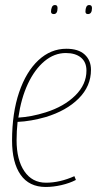

<svg xmlns="http://www.w3.org/2000/svg" viewBox="-20 -734 386 764"><path d="M282 -18Q257 -5 224.5 2.5Q192 10 162 10Q96 10 62 -38.5Q28 -87 28 -175Q28 -284 56 -366.5Q84 -449 133 -494.5Q182 -540 244 -540Q292 -540 317 -517Q342 -494 342 -456Q342 -391 293 -342Q244 -293 161 -268Q133 -260 104.5 -255Q76 -250 50 -249Q46 -213 46 -176Q46 -98 77 -52.5Q108 -7 163 -7Q218 -7 276 -33ZM242 -523Q196 -523 157 -490.5Q118 -458 91 -400.5Q64 -343 53 -266Q105 -269 162 -287Q235 -310 279.5 -354Q324 -398 324 -453Q324 -487 302 -505Q280 -523 242 -523ZM330 -678Q320 -678 320 -688Q320 -699 323.5 -706.5Q327 -714 335 -714Q346 -714 346 -702Q346 -678 330 -678ZM194 -678Q183 -678 183 -688Q183 -697 186.5 -705.5Q190 -714 199 -714Q209 -714 209 -702Q209 -678 194 -678Z"/></svg>

Font: Georama SemiCondensed Thin
Style: Italic
Weight: 100
Width: 4
Italic angle: -9°
Designer: Jean-Baptiste Levee
Foundry: Production Type
Version: Version 1.000